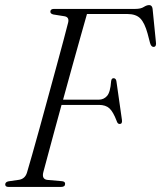

<svg xmlns="http://www.w3.org/2000/svg" viewBox="-22 -735 633 755"><path d="M176 -689.5Q176.5 -700 190.5 -700H510.5Q531.5 -700 543.2 -707.5Q555 -715 564.5 -715Q576 -715 578 -700.5L591 -570.5Q594 -551.5 582.5 -550.5Q572.5 -550 568 -566L558.5 -602.5Q547 -644.5 530 -662.2Q513 -680 478 -680H320Q311.5 -650.5 296.5 -597Q281.5 -543.5 263 -477.2Q244.5 -411 226 -343H366Q386 -343 399 -357.8Q412 -372.5 415 -416Q416.5 -427.5 424.5 -427.5Q434.5 -427.5 436 -414L457.5 -263.5Q459.5 -248 449.5 -247.5Q440.5 -246.5 436.5 -260Q423 -295.5 408.2 -309Q393.5 -322.5 367 -322.5H220Q204 -264.5 189.8 -212Q175.5 -159.5 164.8 -119.2Q154 -79 148.5 -58.5Q141 -30 165 -27.5L222 -22.5Q234.5 -21 234 -12Q234 0 218.5 0H11Q-1.5 0 -1.5 -10Q-1 -19.5 11.5 -22L53 -28Q76.5 -32 84 -56Q91.5 -80.5 104.5 -126.8Q117.5 -173 133.8 -231.5Q150 -290 167 -352.8Q184 -415.5 200 -473.8Q216 -532 228 -577.5Q240 -623 246 -646.5Q251 -667.5 232 -671L188 -678Q175.5 -681 176 -689.5Z"/></svg>

Font: Fraunces 144pt Soft Light
Style: Italic
Weight: 300
Italic angle: -16°
Version: Version 1.000;[b76b70a41]